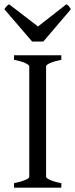

<svg xmlns="http://www.w3.org/2000/svg" viewBox="-31 -872 349 892"><path d="M34.2 0V-21Q67.4 -27.8 86.2 -35.9Q105 -43.9 105 -50.8V-564Q105 -569.8 87.2 -578.6Q69.3 -587.4 34.2 -594.2V-615.2H253.9V-594.2Q220.7 -587.4 201.9 -579.1Q183.1 -570.8 183.1 -564V-50.8Q183.1 -44.9 200.9 -36.4Q218.8 -27.8 253.9 -21V0ZM170.4 -679.2H118.2L-10.7 -829.1Q-7.3 -834 -4.9 -837.4Q-2.4 -840.8 -0.2 -843.3Q2 -845.7 4.6 -847.7Q7.3 -849.6 11.2 -852.1L145.5 -749L277.3 -852.1Q285.6 -847.7 289.1 -843.3Q292.5 -838.9 298.3 -829.1Z"/></svg>

Font: Gentium Kaktovik
Style: Regular
Weight: 400
Designer: J. Victor Gaultney and Annie Olsen
Foundry: SIL International
Version: Version 1.102; 2013; Maintenance release